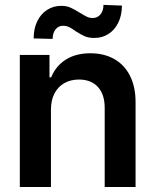

<svg xmlns="http://www.w3.org/2000/svg" viewBox="-20 -751 624 771"><path d="M184.6 0H59.6V-530.3H178.7V-440.4H185.5Q204.1 -486.3 244.4 -511.7Q284.7 -537.1 342.8 -537.1Q397.9 -537.1 439.2 -513.7Q480.5 -490.2 502.7 -445.3Q524.9 -400.4 524.4 -337.9V0H400.4V-318.4Q400.4 -372.1 373 -401.9Q345.7 -431.6 296.9 -431.6Q263.7 -431.6 238.3 -417.2Q212.9 -402.8 198.7 -375.7Q184.6 -348.6 184.6 -310.5ZM225.6 -727.5Q246.6 -727.5 262 -720.9Q277.3 -714.4 299.8 -700.2Q318.8 -688.5 329.3 -683.6Q339.8 -678.7 352.5 -678.7Q372.1 -678.7 383.8 -693.6Q395.5 -708.5 395.5 -731.4L469.7 -728.5Q469.2 -688.5 454.6 -659.2Q439.9 -629.9 415 -614.3Q390.1 -598.6 359.4 -598.6Q335.4 -598.6 320.1 -605.5Q304.7 -612.3 283.2 -626Q269 -636.7 257.8 -642.1Q246.6 -647.5 232.4 -647.5Q214.4 -647.5 202.9 -632.8Q191.4 -618.2 191.4 -594.7L115.2 -596.7Q115.2 -636.7 129.9 -666.3Q144.5 -695.8 169.7 -711.7Q194.8 -727.5 225.6 -727.5Z"/></svg>

Font: Pretendard SemiBold
Style: Regular
Weight: 600
Designer: Base glyphs from Inter by Rasmus Andersson; Hangeul glyphs from Noto Sans CJK(Source Han Sans) by Jang Soo-young and Kan
Foundry: Kil Hyung-jin
Version: Version 1.309